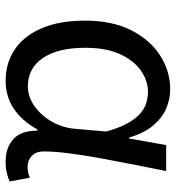

<svg xmlns="http://www.w3.org/2000/svg" viewBox="8 -604 610 665"><g transform="rotate(90 312.5 -272.0)"><path d="M260 13Q199 13 152 -18.5Q105 -50 78.5 -111.5Q52 -173 52 -262Q52 -356 85 -421.5Q118 -487 172.5 -522Q227 -557 290 -557Q324 -557 356.5 -543Q389 -529 415.5 -497.5Q442 -466 457 -414H460L483 -543H573Q562 -490 550.5 -431Q539 -372 528.5 -314.5Q518 -257 511.5 -206.5Q505 -156 505 -119Q505 -92 520.5 -77.5Q536 -63 559 -63Q568 -63 578 -65Q588 -67 596 -71L609 -1Q598 4 581 8.5Q564 13 540 13Q492 13 462.5 -13.5Q433 -40 433 -97H429Q367 13 260 13ZM279 -64Q315 -64 347.5 -86.5Q380 -109 402 -147.5Q424 -186 427 -232L436 -335Q424 -379 408.5 -407.5Q393 -436 375 -452Q357 -468 337.5 -474Q318 -480 299 -480Q260 -480 225 -455.5Q190 -431 168 -383Q146 -335 146 -263Q146 -168 181.5 -116Q217 -64 279 -64Z"/></g></svg>

Font: lmalayalam15
Style: Book
Weight: 400
Designer: Jelle Bosma - Monotype Design Team
Foundry: Monotype Imaging Inc.
Version: Version 2.003